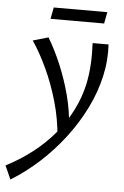

<svg xmlns="http://www.w3.org/2000/svg" viewBox="-111 -616 610 946"><g transform="rotate(5 193.5 -142.5)"><path d="M-23 289 -53 222Q17 186 77 139.5Q137 93 183.5 37.5Q230 -18 262 -81Q294 -144 309 -212Q319 -260 322 -311Q325 -362 322 -416H401Q403 -377 400 -338Q397 -299 388 -259Q370 -178 331 -99Q292 -20 237 52Q182 124 116 184Q50 244 -23 289ZM190 62Q183 -29 158.5 -114Q134 -199 99.5 -273Q65 -347 27 -403L103 -425Q137 -369 167 -298Q197 -227 217.5 -149Q238 -71 242 6ZM105 -517 116 -574H381L370 -517Z"/></g></svg>

Font: Ysabeau Office Medium
Style: Italic
Weight: 500
Italic angle: -12°
Designer: Christian Thalmann (Catharsis Fonts)
Version: Version 2.001;gftools[0.9.30]; featfreeze: tnum,lnum,ss02